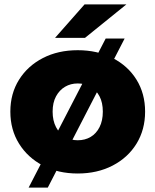

<svg xmlns="http://www.w3.org/2000/svg" viewBox="-20 -779 706 872"><path d="M333 9Q244 9 175 -27Q106 -63 66.5 -126.5Q27 -190 27 -272Q27 -354 66.5 -417Q106 -480 175 -515.5Q244 -551 333 -551Q422 -551 491.5 -515.5Q561 -480 600 -417Q639 -354 639 -272Q639 -190 600 -126.5Q561 -63 491.5 -27Q422 9 333 9ZM333 -142Q366 -142 391.5 -157Q417 -172 432 -201.5Q447 -231 447 -272Q447 -313 432 -341.5Q417 -370 391.5 -385Q366 -400 333 -400Q301 -400 275.5 -385Q250 -370 234.5 -341.5Q219 -313 219 -272Q219 -231 234.5 -201.5Q250 -172 275.5 -157Q301 -142 333 -142ZM110 73 460 -604H546L197 73ZM230 -607 364 -759H554L366 -607Z"/></svg>

Font: Montserrat Thin ExtraBold
Style: Regular
Weight: 800
Version: Version 9.000